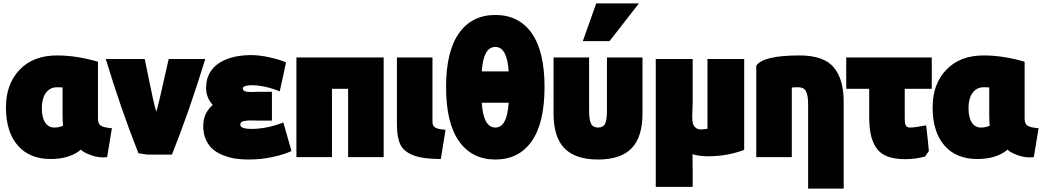

<svg xmlns="http://www.w3.org/2000/svg" viewBox="-20 -894 6127 1129"><path d="M456 -14Q389 41 278 41Q153 41 84 -39Q15 -119 15 -263Q15 -400 95.5 -484Q176 -568 315 -568Q430 -568 556 -531V-198Q556 -166 573 -155Q590 -144 638 -140L610 30Q564 36 516.5 19Q469 2 456 -14ZM348 -213V-380Q341 -381 316 -381Q274 -381 250 -348Q226 -315 226 -259Q226 -203 245.5 -173.5Q265 -144 299 -144Q327 -144 351 -155Q348 -180 348 -213Z M899 -238Q903 -238 972 -547H1187Q1092 -237 991 15H845Q811 9 794 7Q692 -250 602 -547H831Q838 -514 853.5 -437.5Q869 -361 880 -311Q891 -261 899 -238Z M1459 -136Q1550 -136 1646 -174L1694 -6Q1655 13 1586.5 28.5Q1518 44 1441 44Q1404 44 1370 39.5Q1336 35 1299 21.5Q1262 8 1235.5 -13Q1209 -34 1192 -70Q1175 -106 1175 -153Q1175 -229 1231 -277Q1192 -319 1192 -377Q1192 -404 1198 -428Q1217 -497 1286 -533.5Q1355 -570 1458 -570Q1506 -570 1566.5 -556.5Q1627 -543 1662 -527L1625 -357Q1562 -383 1497 -391Q1475 -393 1467 -393Q1408 -393 1408 -374Q1408 -366 1414 -361Q1420 -356 1431.5 -354.5Q1443 -353 1452 -353Q1461 -353 1475 -353.5Q1489 -354 1492 -354H1579V-185H1490Q1487 -185 1468 -185.5Q1449 -186 1440.5 -185.5Q1432 -185 1418.5 -183Q1405 -181 1399 -175.5Q1393 -170 1393 -161Q1393 -136 1459 -136Z M2236 -556V30H2027V-372H1932V30H1723V-556Z M2600 -131 2572 41Q2468 41 2411.5 19.5Q2355 -2 2334.5 -43.5Q2314 -85 2314 -161V-556H2523V-177Q2523 -155 2538.5 -144.5Q2554 -134 2600 -131Z M3182 -382Q3182 -171 3106.5 -63.5Q3031 44 2893 44Q2755 44 2679 -63.5Q2603 -171 2603 -382Q2603 -592 2679 -699Q2755 -806 2893 -806Q3031 -806 3106.5 -699Q3182 -592 3182 -382ZM2893 -144Q2962 -144 2971 -290H2813Q2822 -144 2893 -144ZM2893 -618Q2822 -618 2813 -474H2971Q2962 -618 2893 -618Z M3497 44Q3364 44 3299.5 -21.5Q3235 -87 3235 -227V-556H3444V-244Q3444 -189 3455.5 -166.5Q3467 -144 3497 -144Q3527 -144 3538 -166.5Q3549 -189 3549 -244V-556H3758V-227Q3758 -87 3693.5 -21.5Q3629 44 3497 44ZM3564 -652H3407L3486 -874H3737Z M4141 25Q4093 25 4052 13Q4053 45 4053 115V205H3836V-547H4053V-290Q4053 -277 4052 -254.5Q4051 -232 4050.5 -218Q4050 -204 4051.5 -186Q4053 -168 4058 -158Q4063 -148 4074 -140.5Q4085 -133 4101 -133Q4121 -133 4140 -137V-547H4356V-13Q4259 25 4141 25Z M4427 30V-508Q4469 -568 4681 -568Q4824 -568 4882.5 -498Q4941 -428 4941 -297V215H4732V-279Q4732 -335 4719 -358Q4706 -381 4672 -381Q4649 -381 4636 -379V30Z M5442 -6 5420 26Q5366 42 5302 42Q5238 42 5195 24.5Q5152 7 5130 -28.5Q5108 -64 5099.5 -107Q5091 -150 5091 -212V-372H4956V-556H5459V-372H5300V-200Q5300 -168 5306.5 -156Q5313 -144 5331 -144Q5360 -144 5426 -157Q5429 -132 5434.5 -81.5Q5440 -31 5442 -6Z M5905 -14Q5838 41 5727 41Q5602 41 5533 -39Q5464 -119 5464 -263Q5464 -400 5544.5 -484Q5625 -568 5764 -568Q5879 -568 6005 -531V-198Q6005 -166 6022 -155Q6039 -144 6087 -140L6059 30Q6013 36 5965.5 19Q5918 2 5905 -14ZM5797 -213V-380Q5790 -381 5765 -381Q5723 -381 5699 -348Q5675 -315 5675 -259Q5675 -203 5694.5 -173.5Q5714 -144 5748 -144Q5776 -144 5800 -155Q5797 -180 5797 -213Z"/></svg>

Font: Repo
Style: ExtraBlack
Weight: 1000
Designer: Stefan Peev
Foundry: Context Ltd
Version: Version 001.000